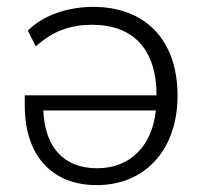

<svg xmlns="http://www.w3.org/2000/svg" viewBox="-20 -530 591 558"><path d="M261 8C401 8 496 -94 496 -252C496 -415 401 -510 251 -510C176 -510 104 -485 61 -441L84 -395C134 -441 187 -458 247 -458C367 -458 435 -387 435 -253H52V-223C52 -79 130 8 261 8ZM106 -209H433C422 -107 360 -41 262 -41C164 -41 110 -104 106 -209Z"/></svg>

Font: Poppy and Pepper Light
Style: Regular
Weight: 300
Designer: Thy Ha
Foundry: Thy Ha
Version: Version 0.001;Glyphs 3.2 (3227)